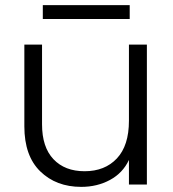

<svg xmlns="http://www.w3.org/2000/svg" viewBox="-20 -720 673 749"><path d="M553 -546V0H483V-96Q459 -45 409 -18Q359 9 297 9Q199 9 137 -51.5Q75 -112 75 -227V-546H144V-235Q144 -146 188.5 -99Q233 -52 310 -52Q389 -52 436 -102Q483 -152 483 -249V-546ZM486 -700V-646H147V-700Z"/></svg>

Font: Poppins-Tabular Light
Style: Regular
Weight: 300
Designer: Ninad Kale (Devanagari), Jonny Pinhorn (Latin)
Foundry: Indian Type Foundry
Version: Version 4.004